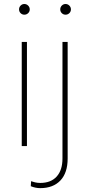

<svg xmlns="http://www.w3.org/2000/svg" viewBox="-20 -741 463 974"><path d="M76.7 -693.4Q76.7 -704.6 84.5 -712.6Q92.3 -720.7 103.5 -720.7Q114.7 -720.7 122.8 -712.6Q130.9 -704.6 130.9 -693.4Q130.9 -682.1 122.8 -674.3Q114.7 -666.5 103.5 -666.5Q92.3 -666.5 84.5 -674.3Q76.7 -682.1 76.7 -693.4ZM116.7 -528.3V0H90.3V-528.3ZM285.6 -693.4Q285.6 -704.6 293.5 -712.6Q301.3 -720.7 312.5 -720.7Q323.7 -720.7 331.8 -712.6Q339.8 -704.6 339.8 -693.4Q339.8 -682.1 331.8 -674.3Q323.7 -666.5 312.5 -666.5Q301.3 -666.5 293.5 -674.3Q285.6 -682.1 285.6 -693.4ZM296.9 -528.3H323.2V63Q323.2 135.7 286.4 174.6Q249.5 213.4 184.1 213.4Q160.2 213.4 136.2 203.6L137.7 178.2Q145.5 181.2 158 184.1Q170.4 187 184.1 187Q238.3 187 267.6 154.5Q296.9 122.1 296.9 63Z"/></svg>

Font: Vazirmatn UI Thin
Style: Regular
Weight: 100
Designer: Saber Rastikerdar
Foundry: Saber Rastikerdar
Version: Version 33.003